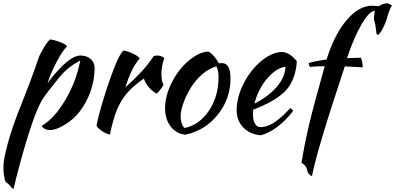

<svg xmlns="http://www.w3.org/2000/svg" viewBox="-20 -789 2418 1175"><path d="M23.9 331.1Q18.1 329.6 13.2 321Q8.3 312.5 7.8 300.8Q1 276.9 1 229Q1 185.5 28.1 87.4Q55.2 -10.7 98.1 -119.1Q183.1 -332.5 213.9 -428.2Q221.7 -452.6 245.4 -492.7Q269 -532.7 286.1 -547.9Q320.8 -542.5 352.3 -529.8Q383.8 -517.1 390.1 -504.9Q362.3 -479 324 -405.3Q285.6 -331.5 271 -277.8Q293 -314.5 346.2 -370.1Q422.4 -449.2 472.2 -449.2Q510.3 -449.2 534.7 -428Q559.1 -406.7 559.1 -374Q559.1 -302.2 534.7 -231.7Q510.3 -161.1 465.8 -104Q431.2 -59.6 377.7 -26.4Q324.2 6.8 286.1 6.8Q268.1 6.8 254.2 -0.5Q240.2 -7.8 235.8 -19Q313.5 -64.9 380.4 -178.2Q447.3 -291.5 471.2 -418.9Q431.2 -397.5 400.9 -373.5Q370.6 -349.6 341.8 -314Q267.6 -221.7 248.5 -194.3Q229.5 -167 210 -121.1Q181.6 -57.6 139.9 80.6Q98.1 218.8 63 366.2Q51.3 364.7 43.9 350.1Q28.3 333.5 23.9 331.1Z M570.8 -20Q581.1 -79.6 618.2 -198.7Q655.3 -317.9 690.4 -401.9Q714.4 -459 735.4 -480Q762.7 -475.6 793 -461.2Q823.2 -446.8 835.4 -432.1Q808.6 -400.9 788.1 -359.6Q767.6 -318.4 746.6 -253.9Q805.7 -307.1 845.7 -350.3Q885.7 -393.6 919.4 -443.8Q926.3 -449.2 940.4 -449.2Q955.1 -449.2 968 -444.3Q981 -439.5 985.4 -432.1Q967.8 -385.7 967.8 -336.9Q967.8 -293 980.5 -271Q979.5 -265.1 966.8 -247.8Q954.1 -230.5 939.5 -215.8Q912.6 -229.5 891.4 -254.2Q870.1 -278.8 860.4 -308.1Q795.9 -263.7 758.3 -220.2Q720.7 -176.8 696.5 -118.7Q672.4 -60.5 652.3 34.2Q634.3 32.7 605.7 13.9Q577.1 -4.9 570.8 -20Z M1115.2 35.2Q1058.1 29.3 1024.2 -15.1Q990.2 -59.6 990.2 -127Q990.2 -207 1036.4 -293.7Q1082.5 -380.4 1153.3 -432.1Q1208.5 -473.1 1256.3 -473.1Q1288.6 -456.1 1319.3 -401.9Q1322.3 -401.9 1328.4 -402.3Q1334.5 -402.8 1337.4 -402.8Q1390.6 -402.8 1390.6 -309.1Q1390.6 -184.1 1313 -87.4Q1235.4 9.3 1115.2 35.2ZM1166.5 -279.8Q1132.3 -233.9 1108.9 -175.5Q1085.4 -117.2 1085.4 -77.1Q1085.4 -52.7 1093.5 -30.8Q1101.6 -8.8 1111.3 -5.9Q1201.2 -25.4 1259.3 -112.5Q1317.4 -199.7 1317.4 -315.9Q1317.4 -361.3 1304.2 -382.8Q1229 -360.8 1166.5 -279.8Z M1796.4 -414.1Q1793.5 -365.2 1780.8 -326.4Q1768.1 -287.6 1747.6 -258.3Q1727.1 -229 1693.6 -203.6Q1660.2 -178.2 1621.8 -158.4Q1583.5 -138.7 1529.3 -117.2Q1529.3 -113.3 1528.8 -104.2Q1528.3 -95.2 1528.3 -90.8Q1528.3 -70.8 1531.5 -54.4Q1534.7 -38.1 1545.7 -24.7Q1556.6 -11.2 1574.2 -11.2Q1599.6 -11.2 1626 -22.2Q1652.3 -33.2 1678 -53.7Q1703.6 -74.2 1719.7 -89.6Q1735.8 -105 1757.3 -127.9Q1767.1 -119.6 1774.4 -110.8Q1729.5 -51.8 1675.8 -11.7Q1622.1 28.3 1574.2 39.1Q1506.3 31.7 1467.3 -10.5Q1428.2 -52.7 1428.2 -113.8Q1428.2 -193.8 1470.9 -277.8Q1513.7 -361.8 1580.1 -416.5Q1646.5 -471.2 1710.4 -471.2Q1756.3 -465.3 1796.4 -414.1ZM1727.5 -380.9Q1671.4 -373.5 1616 -309.6Q1560.5 -245.6 1537.1 -154.8Q1620.1 -196.3 1672.1 -255.6Q1724.1 -314.9 1727.5 -380.9Z M1889.2 289.1Q1863.8 278.8 1859.4 251Q1855.5 224.6 1825.2 207Q1843.3 94.2 1871.8 -26.9Q1900.4 -147.9 1967.3 -383.8Q1908.2 -383.8 1878.4 -378.9Q1869.1 -388.2 1869.1 -402.8Q1897.9 -413.6 1978.5 -424.8Q2025.9 -576.7 2100.8 -665.3Q2175.8 -753.9 2257.3 -753.9Q2266.6 -753.9 2280.5 -752.4Q2294.4 -751 2297.4 -751Q2307.1 -757.8 2322 -763.4Q2336.9 -769 2347.2 -769Q2358.4 -769 2378.4 -755.9Q2359.9 -724.1 2346.2 -670.9Q2320.8 -596.7 2293.5 -575.2Q2282.7 -575.2 2281.2 -604Q2279.8 -624.5 2275.4 -645Q2268.1 -663.6 2268.1 -679.2Q2268.1 -686.5 2273.4 -722.2Q2240.7 -722.2 2193.6 -641.8Q2146.5 -561.5 2103.5 -433.1L2187.5 -436Q2191.9 -431.6 2195.6 -413.8Q2199.2 -396 2200.2 -377L2090.3 -382.8Q1918.5 132.3 1889.2 289.1Z"/></svg>

Font: Kaushan Script
Style: Regular
Weight: 400
Designer: Pablo Impallari
Foundry: Pablo Impallari
Version: Version 1.002